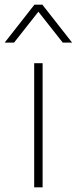

<svg xmlns="http://www.w3.org/2000/svg" viewBox="-68 -800 328 820"><path d="M114 0H78V-530H114ZM240 -618H200L96 -750L-8 -618H-48L79 -780H113Z"/></svg>

Font: Tanohe Sans ExtraLight
Style: Regular
Weight: 250
Designer: Village Type and Design LLC & Cristiano Sobral
Foundry: Cooper Hewitt Smithsonian Design Museum
Version: Version 1.00;September 29, 2021;FontCreator 13.0.0.2655 64-b